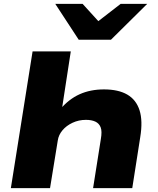

<svg xmlns="http://www.w3.org/2000/svg" viewBox="-20 -970 815 990"><path d="M36 0 148 -705H345L299 -406H290Q335 -459 390.5 -484Q446 -509 516 -509Q590 -509 636 -482.5Q682 -456 699.5 -401.5Q717 -347 703 -262L662 0H460L500 -253Q507 -293 499 -313.5Q491 -334 471.5 -343Q452 -352 423 -352Q386 -352 354 -337Q322 -322 302 -298Q282 -274 278 -246L238 0ZM386 -765 265 -950H406L487 -861L602 -950H739L552 -765Z"/></svg>

Font: Nunito Sans 10pt Expanded Black
Style: Italic
Weight: 900
Width: 7
Italic angle: -9°
Designer: Vernon Adams
Foundry: Vernon Adams
Version: Version 3.101;gftools[0.9.27]